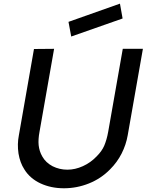

<svg xmlns="http://www.w3.org/2000/svg" viewBox="-20 -1018 804 1054"><path d="M653 -916.5 371 -817.5 356 -898 638.5 -998ZM681 -275Q672 -223.5 647.8 -175.5Q623.5 -127.5 584.5 -88.5Q534.5 -37.5 468.2 -11Q402 15.5 331 15.5Q295.5 15.5 263.2 8.8Q231 2 202.8 -11Q174.5 -24 151.8 -43.5Q129 -63 113.5 -88.5Q90 -124.5 81.5 -175.5Q74 -227 83.5 -275L166.5 -749L277 -750L197 -295Q193 -273.5 191.8 -255.2Q190.5 -237 192.2 -220.8Q194 -204.5 198.8 -189.2Q203.5 -174 212.5 -158.5Q231 -125.5 268.5 -105.5Q306.5 -86.5 350 -86.5Q392.5 -86.5 435 -105.8Q477.5 -125 510.5 -159.5Q540 -189 552.5 -219Q559 -234.5 564.5 -253.5Q570 -272.5 574 -295L654 -750H764.5Z"/></svg>

Font: Russisch Sans SemiBold
Style: Italic
Weight: 600
Width: 4
Italic angle: -10°
Designer: Michael Sharanda (font) & Cristiano Sobral (main changes)
Foundry: Michael Sharanda
Version: Version 2.00;September 8, 2020;FontCreator 13.0.0.2681 64-bi